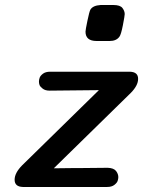

<svg xmlns="http://www.w3.org/2000/svg" viewBox="-20 -743 569 763"><path d="M38.1 -28.8Q38.1 -55.7 67.9 -85.9L373 -384.8L176.8 -382.8Q159.7 -382.8 149.4 -390.9Q139.2 -398.9 137 -405.5Q134.8 -412.1 134.8 -418.9Q134.8 -425.8 137.5 -433.8Q140.1 -441.9 150.6 -450Q161.1 -458 179.2 -458H496.1Q529.3 -457 528.8 -429.2Q528.8 -403.3 500 -374L193.8 -74.2L280.8 -75.2H307.1L408.2 -76.2Q432.1 -75.2 441.2 -63.5Q450.2 -51.8 450.2 -39.1Q450.2 -32.2 447.5 -24.2Q444.8 -16.1 434.3 -8.1Q423.8 0 405.8 0H70.8Q38.1 -1 38.1 -28.8ZM319.8 -617.2Q319.8 -624 327.4 -660.4Q335 -696.8 338.9 -704.1Q348.6 -721.2 379.9 -723.1H430.7Q457.5 -723.1 466.6 -711.2Q475.6 -699.2 475.6 -687Q475.6 -680.2 468.3 -642.6Q460.9 -605 454.6 -597.2Q442.4 -580.1 416 -580.1H363.8Q319.8 -580.1 319.8 -617.2Z"/></svg>

Font: CMU Sans Serif
Style: BoldOblique
Weight: 700
Italic angle: -12°
Version: Version 0.7.0